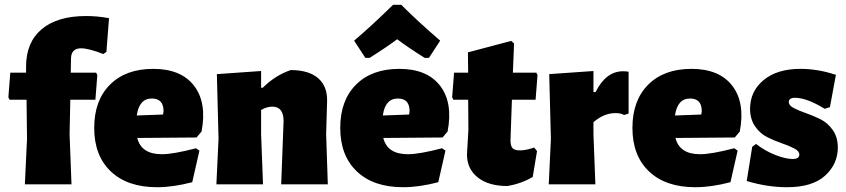

<svg xmlns="http://www.w3.org/2000/svg" viewBox="-20 -771 3538 803"><path d="M382 -467 387 -457 379 -354H274L271 -210L279 0H84L93 -190L91 -354H20L15 -364L23 -467H89V-492Q89 -594 154.5 -649Q220 -704 340 -704Q387 -704 436 -695L425 -554L412 -545Q351 -569 319 -569Q278 -569 277 -527L276 -467Z M637 12Q513 12 443.5 -54Q374 -120 374 -236Q374 -351 440 -417Q506 -483 621 -483Q737 -483 791.5 -412.5Q846 -342 823 -221L802 -196L554 -194Q571 -126 657 -126Q704 -126 800 -151L814 -141L784 -9Q704 12 637 12ZM615 -359Q562 -359 552 -288L662 -292L664 -306Q664 -359 615 -359Z M1072 -474V-404H1079Q1131 -456 1196 -478Q1271 -478 1310.5 -444Q1350 -410 1348 -346L1344 -210L1351 0H1156L1166 -264Q1166 -325 1119 -325Q1096 -325 1072 -311V-210L1080 0H885L894 -190L887 -461Z M1508 -529 1461 -601Q1530 -659 1624 -751H1658Q1728 -681 1821 -601L1774 -529H1756Q1680 -577 1641 -607Q1602 -577 1526 -529ZM1666 12Q1542 12 1472.5 -54Q1403 -120 1403 -236Q1403 -351 1469 -417Q1535 -483 1650 -483Q1766 -483 1820.5 -412.5Q1875 -342 1852 -221L1831 -196L1583 -194Q1600 -126 1686 -126Q1733 -126 1829 -151L1843 -141L1813 -9Q1733 12 1666 12ZM1644 -359Q1591 -359 1581 -288L1691 -292L1693 -306Q1693 -359 1644 -359Z M2102 7Q2023 7 1978 -29Q1933 -65 1933 -125L1939 -229L1938 -354H1876L1871 -364L1879 -467H1938L1937 -552L2118 -600L2130 -589L2125 -467H2223L2228 -457L2220 -354H2121L2115 -185Q2115 -161 2123.5 -151.5Q2132 -142 2154 -142Q2180 -142 2214 -154L2226 -139L2208 -31Q2161 -3 2102 7Z M2462 -474V-386H2471Q2514 -473 2586 -473Q2599 -473 2609 -471V-296L2590 -290Q2577 -298 2554 -298Q2506 -298 2462 -260V-210L2470 0H2275L2284 -190L2277 -461Z M2888 12Q2764 12 2694.5 -54Q2625 -120 2625 -236Q2625 -351 2691 -417Q2757 -483 2872 -483Q2988 -483 3042.5 -412.5Q3097 -342 3074 -221L3053 -196L2805 -194Q2822 -126 2908 -126Q2955 -126 3051 -151L3065 -141L3035 -9Q2955 12 2888 12ZM2866 -359Q2813 -359 2803 -288L2913 -292L2915 -306Q2915 -359 2866 -359Z M3328 -483Q3401 -483 3476 -458L3451 -323L3429 -316Q3354 -362 3305 -362Q3279 -362 3279 -344Q3279 -330 3300 -319Q3321 -308 3351.5 -297.5Q3382 -287 3412 -272Q3442 -257 3463 -227Q3484 -197 3484 -154Q3484 -85 3431 -36.5Q3378 12 3271 12Q3189 12 3103 -14L3126 -157L3142 -169Q3179 -140 3222.5 -123Q3266 -106 3295 -106Q3323 -106 3323 -125Q3323 -139 3302 -150Q3281 -161 3250.5 -171.5Q3220 -182 3189.5 -197Q3159 -212 3138 -242.5Q3117 -273 3117 -316Q3117 -389 3173.5 -436Q3230 -483 3328 -483Z"/></svg>

Font: Alegreya Sans Black
Style: Regular
Weight: 900
Designer: Juan Pablo del Peral
Foundry: Huerta Tipografica
Version: Version 2.007